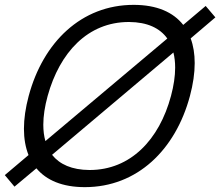

<svg xmlns="http://www.w3.org/2000/svg" viewBox="-88 -755 906 790"><path d="M798.2 -683.5 758.3 -730.5 665.9 -652.5C624.9 -705 557 -735 462 -735C247 -735 89.4 -581.5 30 -360C17 -311.5 10.5 -266.3 10.5 -225.1C10.5 -184.8 16.8 -148.4 29.4 -117L-68.2 -34.5L-28.4 13L61.8 -62.5C103 -13 169 15 261 15C476.5 15 634.1 -138.5 693.5 -360C706.5 -408.6 713.1 -454 713.1 -495.3C713.1 -533 707.6 -567.2 696.5 -597ZM108 -360C157.6 -539.6 273.8 -664.5 442.1 -664.5C442.4 -664.5 442.8 -664.5 443.1 -664.5C518 -664 569.9 -639.5 600.4 -596.5L98.8 -174.5C93 -194.9 90.2 -217.4 90.2 -241.9C90.2 -277.5 96.2 -317.1 108 -360ZM279.9 -55.5C208 -56 157.6 -78.5 126.2 -118L625.5 -539C630.3 -520.1 632.7 -499.3 632.7 -476.8C632.7 -441.7 626.9 -402.4 615.5 -360C567.4 -180.4 449.2 -55.5 280.9 -55.5C280.6 -55.5 280.2 -55.5 279.9 -55.5Z"/></svg>

Font: Manrope
Style: RegularItalic
Weight: 400
Italic angle: -15°
Designer: Mikhail Sharanda
Foundry: Mikhail Sharanda
Version: Version 4.502;hotconv 1.0.109;makeotfexe 2.5.65596